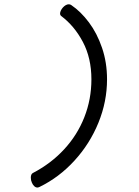

<svg xmlns="http://www.w3.org/2000/svg" viewBox="-20 -694 640 882"><path d="M471.7 -329.6Q471.7 -227.1 432.1 -130.1Q392.6 -33.2 322 43.9Q251.5 121.1 161.1 165Q155.3 167.5 151.9 167.5Q144 167.5 137.2 161.1Q130.4 154.8 126.5 145Q121.6 134.8 121.6 122.1Q121.6 105.5 131.3 100.6Q213.9 57.6 274.4 -7.8Q335 -73.2 367.4 -155.5Q399.9 -237.8 399.9 -329.6Q399.9 -427.2 360.6 -501.5Q321.3 -575.7 260.3 -621.1Q255.9 -625 255.9 -631.3Q255.9 -637.7 259.5 -645.5Q263.2 -653.3 269.5 -660.2Q275.4 -666.5 282.2 -670.4Q289.1 -674.3 295.9 -674.3Q302.2 -674.3 307.1 -670.9Q351.1 -641.1 388.4 -591.3Q425.8 -541.5 448.7 -474.4Q471.7 -407.2 471.7 -329.6Z"/></svg>

Font: Courier Prime Sans
Style: Italic
Weight: 400
Italic angle: -10°
Designer: Alan Dague-Greene
Foundry: Quote-Unquote Apps
Version: Version 3.020